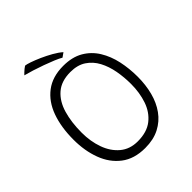

<svg xmlns="http://www.w3.org/2000/svg" viewBox="-228 -964 1133 1133"><g transform="rotate(-45 338.5 -397.0)"><path d="M327.5 25.5Q236.5 25.5 177.8 -19.5Q119 -64.5 90.8 -140.2Q62.5 -216 62.5 -308Q62.5 -412.5 91 -491.5Q119.5 -570.5 178.5 -615.2Q237.5 -660 327.5 -660Q401.5 -660 452.5 -630.5Q503.5 -601 534.8 -550.2Q566 -499.5 579.8 -435.8Q593.5 -372 593.5 -303.5Q593.5 -236 578 -176.5Q562.5 -117 530 -71.8Q497.5 -26.5 447.2 -0.5Q397 25.5 327.5 25.5ZM324 -33.5Q401 -33.5 447.5 -70.2Q494 -107 514.8 -168Q535.5 -229 535.5 -301Q535.5 -357 525.8 -411Q516 -465 492.8 -508.8Q469.5 -552.5 430.2 -578.5Q391 -604.5 332 -604.5Q256 -604.5 210.8 -565.2Q165.5 -526 145.8 -458.2Q126 -390.5 126 -304Q126 -231 148 -169.5Q170 -108 214.2 -70.8Q258.5 -33.5 324 -33.5ZM169.5 -820Q180 -819.5 206.5 -810.5Q233 -801.5 266.8 -786.5Q300.5 -771.5 332.8 -753.2Q365 -735 386 -716L359 -697Q342.5 -707 313.5 -719Q284.5 -731 250 -743.5Q215.5 -756 182.8 -766.2Q150 -776.5 126 -782.5Q131 -787.5 138.2 -794.8Q145.5 -802 154 -808.8Q162.5 -815.5 169.5 -820Z"/></g></svg>

Font: Grandstander Thin ExtraLight
Style: Regular
Weight: 250
Version: Version 1.200